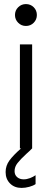

<svg xmlns="http://www.w3.org/2000/svg" viewBox="-20 -735 256 951"><path d="M78.6 -515.1H139.2V0Q126 13.7 111.8 25.9Q81.1 54.2 66.7 72.8Q52.2 91.3 52.2 112.8Q52.2 131.3 64.9 142.3Q77.6 153.3 97.2 153.3Q112.8 153.3 128.7 147.2Q144.5 141.1 156.2 132.8V176.8Q144.5 185.1 124.8 190.4Q105 195.8 86.9 195.8Q51.8 195.8 29.8 173.8Q7.8 151.9 7.8 117.2Q7.8 85.4 27.1 59.3Q46.4 33.2 84.5 0H78.6ZM54.2 -660.6Q54.2 -683.6 70.1 -699.2Q85.9 -714.8 108.4 -714.8Q131.3 -714.8 147 -699.2Q162.6 -683.6 162.6 -660.6Q162.6 -638.2 147 -622.3Q131.3 -606.4 108.4 -606.4Q85.9 -606.4 70.1 -622.3Q54.2 -638.2 54.2 -660.6Z"/></svg>

Font: Reddit Sans Light
Style: Regular
Weight: 300
Designer: Stephen Hutchings
Foundry: Reddit
Version: Version 1.013